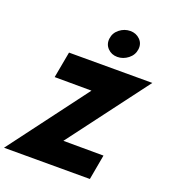

<svg xmlns="http://www.w3.org/2000/svg" viewBox="-192 -1081 1070 1204"><g transform="rotate(20 342.5 -479.5)"><path d="M362 -870Q357 -831 382.5 -804.5Q408 -778 447 -778Q486 -778 518.5 -803.5Q551 -829 556 -868Q561 -907 535 -933Q509 -959 470 -959Q431 -959 399 -934Q367 -909 362 -870ZM122 -525 368 -524 -25 0H548L578 -167L310 -168L710 -700H154Z"/></g></svg>

Font: Jost* 800 Heavy Italic
Style: Italic
Weight: 800
Italic angle: -10°
Version: Version 3.200; ttfautohint (v0.97) -l 8 -r 50 -G 200 -x 14 -